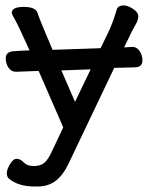

<svg xmlns="http://www.w3.org/2000/svg" viewBox="-20 -511 540 701"><path d="M116.2 169.9H106Q46.9 169.9 12.2 141.1Q4.9 133.8 4.9 120.8Q4.9 107.9 16.4 88.4Q27.8 68.8 41 68.8Q54.2 68.8 66.7 82Q79.1 95.2 103 95.2Q127 95.2 140.9 84.2Q154.8 73.2 168.9 43L210.9 -45.9L121.1 -252L38.1 -249Q21 -249 11 -263.9Q1 -278.8 1 -298.8Q1 -321.8 29.5 -324Q58.1 -326.2 87.9 -327.1Q46.9 -418 34.9 -439Q22.9 -460 22.9 -463.9Q22.9 -485.8 66.9 -485.8Q107.9 -485.8 116.2 -465.8Q126 -436 171.9 -329.1L347.2 -335L372.1 -386.2Q391.1 -423.8 406.7 -478Q412.1 -491.2 431.2 -491.2Q446.8 -491.2 465.8 -478.5Q484.9 -465.8 484.9 -452.1Q484.9 -439.9 479 -428.5Q473.1 -417 461.9 -397L433.1 -337.9L463.9 -339.8Q479 -339.8 489.5 -325Q500 -310.1 500 -290Q500 -266.1 473.1 -265.1L397 -263.2L231 85Q210.9 127.9 183.8 148.9Q156.7 169.9 116.2 169.9ZM253.9 -139.2 311 -257.8 204.1 -253.9Z"/></svg>

Font: LXGW WenKai GB Screen
Style: Regular
Weight: 400
Designer: LXGW / Fontworks Inc.
Foundry: LXGW / Fontworks Inc.
Version: Version 1.321;February 19, 2024;FontCreator 14.0.0.2901 64-b